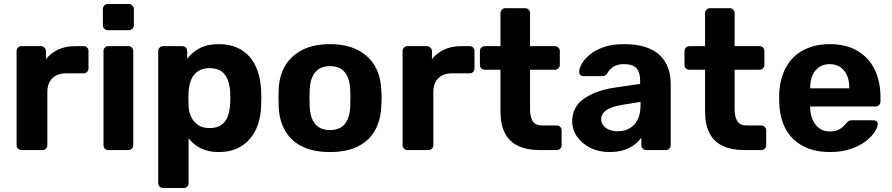

<svg xmlns="http://www.w3.org/2000/svg" viewBox="-20 -751 4464 961"><path d="M87 0Q77 0 70 -7Q63 -14 63 -25V-495Q63 -505 70 -512.5Q77 -520 87 -520H185Q195 -520 202.5 -512.5Q210 -505 210 -495V-455Q235 -486 271.5 -503Q308 -520 356 -520H399Q409 -520 416 -513Q423 -506 423 -495V-409Q423 -398 416 -391Q409 -384 399 -384H311Q267 -384 242 -359.5Q217 -335 217 -290V-25Q217 -14 210 -7Q203 0 192 0Z M522 0Q512 0 505 -7Q498 -14 498 -25V-495Q498 -506 505 -513Q512 -520 522 -520H622Q633 -520 640 -513Q647 -506 647 -495V-25Q647 -14 640 -7Q633 0 622 0ZM519 -600Q509 -600 502 -607Q495 -614 495 -625V-705Q495 -716 502 -723.5Q509 -731 519 -731H624Q635 -731 642.5 -723.5Q650 -716 650 -705V-625Q650 -614 642.5 -607Q635 -600 624 -600Z M797 190Q786 190 779 183Q772 176 772 165V-495Q772 -506 779 -513Q786 -520 797 -520H892Q903 -520 910 -513Q917 -506 917 -495V-457Q941 -489 979 -509.5Q1017 -530 1074 -530Q1126 -530 1164.5 -513.5Q1203 -497 1229.5 -466.5Q1256 -436 1270.5 -393Q1285 -350 1287 -296Q1288 -277 1288 -260Q1288 -243 1287 -223Q1286 -172 1271.5 -129Q1257 -86 1230 -55Q1203 -24 1164.5 -7Q1126 10 1074 10Q1023 10 985.5 -8.5Q948 -27 924 -59V165Q924 176 917 183Q910 190 900 190ZM1029 -110Q1067 -110 1089 -126.5Q1111 -143 1120.5 -170Q1130 -197 1132 -229Q1134 -260 1132 -291Q1130 -323 1120.5 -350Q1111 -377 1089 -393.5Q1067 -410 1029 -410Q992 -410 969 -393Q946 -376 936 -350Q926 -324 924 -294Q923 -276 923 -257Q923 -238 924 -219Q925 -191 936.5 -166.5Q948 -142 970.5 -126Q993 -110 1029 -110Z M1632 10Q1549 10 1493 -17.5Q1437 -45 1407.5 -96Q1378 -147 1375 -215Q1374 -235 1374 -260.5Q1374 -286 1375 -305Q1378 -374 1409 -424.5Q1440 -475 1496 -502.5Q1552 -530 1632 -530Q1711 -530 1767 -502.5Q1823 -475 1854 -424.5Q1885 -374 1888 -305Q1890 -286 1890 -260.5Q1890 -235 1888 -215Q1885 -147 1855.5 -96Q1826 -45 1770 -17.5Q1714 10 1632 10ZM1632 -100Q1681 -100 1706 -130.5Q1731 -161 1733 -220Q1734 -235 1734 -260Q1734 -285 1733 -300Q1731 -358 1706 -389Q1681 -420 1632 -420Q1583 -420 1557.5 -389Q1532 -358 1530 -300Q1529 -285 1529 -260Q1529 -235 1530 -220Q1532 -161 1557.5 -130.5Q1583 -100 1632 -100Z M2019 0Q2009 0 2002 -7Q1995 -14 1995 -25V-495Q1995 -505 2002 -512.5Q2009 -520 2019 -520H2117Q2127 -520 2134.5 -512.5Q2142 -505 2142 -495V-455Q2167 -486 2203.5 -503Q2240 -520 2288 -520H2331Q2341 -520 2348 -513Q2355 -506 2355 -495V-409Q2355 -398 2348 -391Q2341 -384 2331 -384H2243Q2199 -384 2174 -359.5Q2149 -335 2149 -290V-25Q2149 -14 2142 -7Q2135 0 2124 0Z M2680 0Q2618 0 2574 -20.5Q2530 -41 2507.5 -84Q2485 -127 2485 -192V-402H2407Q2396 -402 2389 -409Q2382 -416 2382 -427V-495Q2382 -506 2389 -513Q2396 -520 2407 -520H2485V-685Q2485 -696 2492.5 -703Q2500 -710 2510 -710H2608Q2619 -710 2626 -703Q2633 -696 2633 -685V-520H2758Q2768 -520 2775 -513Q2782 -506 2782 -495V-427Q2782 -416 2775 -409Q2768 -402 2758 -402H2633V-204Q2633 -166 2646.5 -144.5Q2660 -123 2694 -123H2767Q2777 -123 2784 -116Q2791 -109 2791 -99V-25Q2791 -14 2784 -7Q2777 0 2767 0Z M3031 10Q2978 10 2936 -10.5Q2894 -31 2869 -66Q2844 -101 2844 -144Q2844 -215 2901.5 -256Q2959 -297 3053 -312L3184 -331V-349Q3184 -388 3166 -409Q3148 -430 3103 -430Q3070 -430 3050 -417Q3030 -404 3019 -383Q3011 -370 2996 -370H2901Q2890 -370 2884 -376.5Q2878 -383 2879 -392Q2879 -409 2892 -432Q2905 -455 2932 -477.5Q2959 -500 3001 -515Q3043 -530 3104 -530Q3167 -530 3212 -515Q3257 -500 3284 -473Q3311 -446 3324 -410.5Q3337 -375 3337 -334V-25Q3337 -14 3330 -7Q3323 0 3312 0H3214Q3204 0 3197 -7Q3190 -14 3190 -25V-62Q3177 -43 3155 -26.5Q3133 -10 3102.5 0Q3072 10 3031 10ZM3071 -94Q3104 -94 3130 -108Q3156 -122 3171 -151Q3186 -180 3186 -224V-241L3093 -226Q3039 -217 3014 -199Q2989 -181 2989 -155Q2989 -136 3000.5 -122Q3012 -108 3031 -101Q3050 -94 3071 -94Z M3704 0Q3642 0 3598 -20.5Q3554 -41 3531.5 -84Q3509 -127 3509 -192V-402H3431Q3420 -402 3413 -409Q3406 -416 3406 -427V-495Q3406 -506 3413 -513Q3420 -520 3431 -520H3509V-685Q3509 -696 3516.5 -703Q3524 -710 3534 -710H3632Q3643 -710 3650 -703Q3657 -696 3657 -685V-520H3782Q3792 -520 3799 -513Q3806 -506 3806 -495V-427Q3806 -416 3799 -409Q3792 -402 3782 -402H3657V-204Q3657 -166 3670.5 -144.5Q3684 -123 3718 -123H3791Q3801 -123 3808 -116Q3815 -109 3815 -99V-25Q3815 -14 3808 -7Q3801 0 3791 0Z M4134 10Q4019 10 3951.5 -54Q3884 -118 3880 -240Q3880 -248 3880 -261.5Q3880 -275 3880 -283Q3884 -360 3915 -415.5Q3946 -471 4002 -500.5Q4058 -530 4133 -530Q4217 -530 4273.5 -495.5Q4330 -461 4358.5 -401.5Q4387 -342 4387 -265V-242Q4387 -232 4379.5 -225Q4372 -218 4362 -218H4035Q4035 -217 4035 -214.5Q4035 -212 4035 -210Q4036 -178 4047.5 -151.5Q4059 -125 4080.5 -109Q4102 -93 4132 -93Q4157 -93 4173 -100Q4189 -107 4199.5 -117Q4210 -127 4215 -134Q4224 -144 4229.5 -146.5Q4235 -149 4247 -149H4351Q4361 -149 4367.5 -143.5Q4374 -138 4373 -128Q4372 -112 4356.5 -88.5Q4341 -65 4311 -42.5Q4281 -20 4236.5 -5Q4192 10 4134 10ZM4035 -309H4231V-311Q4231 -347 4219.5 -373.5Q4208 -400 4186 -415Q4164 -430 4133 -430Q4102 -430 4080 -415Q4058 -400 4046.5 -373.5Q4035 -347 4035 -311Z"/></svg>

Font: Rubik Light SemiBold
Style: Regular
Weight: 600
Version: Version 2.300;gftools[0.9.30]